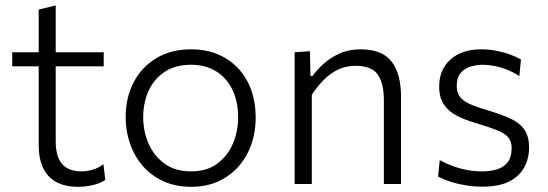

<svg xmlns="http://www.w3.org/2000/svg" viewBox="-20 -692 2059 722"><path d="M273.5 10.5Q225.5 10.5 192.5 -7Q159.5 -24.5 142.5 -59.5Q125.5 -94.5 125.5 -147.5Q125.5 -194 125.5 -239.2Q125.5 -284.5 125.5 -326.5Q125.5 -368.5 125.5 -406Q125.5 -443.5 125.5 -474.5Q125.5 -524 125.5 -567Q125.5 -610 125.5 -656L189.5 -671.5Q189.5 -635 189.5 -604.5Q189.5 -574 189.5 -543.2Q189.5 -512.5 189.5 -474.5V-160Q189.5 -103.5 213.5 -75.5Q237.5 -47.5 287.5 -47.5Q307 -47.5 329.5 -54.2Q352 -61 369 -74.5L376 -15.5Q366 -8 350.2 -2.2Q334.5 3.5 314.8 7Q295 10.5 273.5 10.5ZM26 -442.5V-495.5H370V-442.5Q319.5 -442.5 267.5 -442.5Q215.5 -442.5 166.5 -442.5H141.5Z M699 10.5Q639.5 10.5 593.8 -10.8Q548 -32 516.5 -68.5Q485 -105 468.8 -152.2Q452.5 -199.5 452.5 -251Q452.5 -325 482.8 -382.8Q513 -440.5 568.2 -473.5Q623.5 -506.5 698 -506.5Q755.5 -506.5 800.5 -487.2Q845.5 -468 877.2 -433.2Q909 -398.5 925.2 -352Q941.5 -305.5 941.5 -251Q941.5 -177.5 912 -118.2Q882.5 -59 827.8 -24.2Q773 10.5 699 10.5ZM698.5 -47.5Q758 -47.5 797.2 -76.8Q836.5 -106 856 -152.2Q875.5 -198.5 875.5 -251Q875.5 -310 854 -354.5Q832.5 -399 792.8 -423.8Q753 -448.5 698.5 -448.5Q640 -448.5 599.8 -422.2Q559.5 -396 539 -351Q518.5 -306 518.5 -251Q518.5 -198.5 538.5 -152.2Q558.5 -106 598.5 -76.8Q638.5 -47.5 698.5 -47.5Z M1088 0Q1088 -55.5 1088 -107Q1088 -158.5 1088 -219.5V-269.5Q1088 -324 1088 -381.5Q1088 -439 1088 -495.5L1145.5 -499.5L1147.5 -406.5H1155.5Q1171 -428.5 1196.2 -451.5Q1221.5 -474.5 1256.2 -490.5Q1291 -506.5 1336 -506.5Q1416.5 -506.5 1452.2 -460.8Q1488 -415 1488 -329Q1488 -296.5 1488 -272.5Q1488 -248.5 1488 -219.5Q1488 -161 1488 -108.2Q1488 -55.5 1488 0H1423.5Q1423.5 -55.5 1423.5 -108Q1423.5 -160.5 1423.5 -217V-315Q1423.5 -379 1400.5 -411.8Q1377.5 -444.5 1317 -444.5Q1280 -444.5 1250 -429.8Q1220 -415 1196 -390.2Q1172 -365.5 1152.5 -335.5V-217Q1152.5 -158 1152.5 -106.8Q1152.5 -55.5 1152.5 0Z M1794 10Q1764 10 1733.5 5.2Q1703 0.5 1675.5 -8.2Q1648 -17 1627.5 -28L1633.5 -90Q1656.5 -77 1682.5 -67.5Q1708.5 -58 1736.2 -52.8Q1764 -47.5 1793 -47.5Q1823 -47.5 1848.2 -55Q1873.5 -62.5 1888.8 -81.5Q1904 -100.5 1904 -136.5Q1904 -160 1891.2 -175.2Q1878.5 -190.5 1848.8 -202.5Q1819 -214.5 1768.5 -229.5Q1730.5 -240.5 1699.5 -256Q1668.5 -271.5 1650 -297.8Q1631.5 -324 1631.5 -367Q1631.5 -430.5 1674.2 -468.5Q1717 -506.5 1789.5 -506.5Q1818.5 -506.5 1846 -501.2Q1873.5 -496 1897.5 -487.2Q1921.5 -478.5 1939 -468.5L1933 -406Q1908.5 -421.5 1883.8 -431Q1859 -440.5 1836.2 -444.5Q1813.5 -448.5 1795 -448.5Q1774 -448.5 1751.5 -442.2Q1729 -436 1713.2 -418.8Q1697.5 -401.5 1697.5 -368.5Q1697.5 -345.5 1708.2 -329.8Q1719 -314 1743.8 -302.2Q1768.5 -290.5 1811.5 -278Q1859.5 -263.5 1895.2 -248Q1931 -232.5 1950.2 -207Q1969.5 -181.5 1969.5 -137Q1969.5 -96 1951.2 -62.5Q1933 -29 1894.5 -9.5Q1856 10 1794 10Z"/></svg>

Font: Commissioner Thin Light
Style: Regular
Weight: 300
Version: Version 1.000